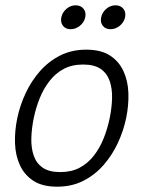

<svg xmlns="http://www.w3.org/2000/svg" viewBox="-20 -695 540 723"><path d="M45 -250Q55 -298 76.5 -344Q98 -390 130.5 -427Q163 -464 206.5 -486Q250 -508 305 -508Q360 -508 394 -486Q428 -464 445 -427Q462 -390 463.5 -344Q465 -298 455 -250Q445 -202 423.5 -156Q402 -110 369.5 -73Q337 -36 293.5 -14Q250 8 195 8Q140 8 106 -14Q72 -36 55 -73Q38 -110 36.5 -156Q35 -202 45 -250ZM107 -250Q99 -211 98 -174.5Q97 -138 107 -109Q117 -80 141 -63.5Q165 -47 207 -47Q249 -47 280 -63.5Q311 -80 333.5 -109Q356 -138 370.5 -174.5Q385 -211 393 -250Q401 -289 402 -325Q403 -361 393 -390Q383 -419 359 -435.5Q335 -452 293 -452Q251 -452 220 -435.5Q189 -419 166.5 -390Q144 -361 129.5 -325Q115 -289 107 -250ZM246 -585Q227 -585 217 -598Q207 -611 211 -630Q215 -649 230.5 -662Q246 -675 265 -675Q284 -675 294.5 -662Q305 -649 301 -630Q297 -611 281 -598Q265 -585 246 -585ZM396 -585Q377 -585 367 -598Q357 -611 361 -630Q365 -649 380.5 -662Q396 -675 415 -675Q434 -675 444.5 -662Q455 -649 451 -630Q447 -611 431 -598Q415 -585 396 -585Z"/></svg>

Font: Epunda Sans Light
Style: Italic
Weight: 300
Italic angle: -12.0243°
Designer: Simon Atzbach
Foundry: typofactur
Version: Version 2.204